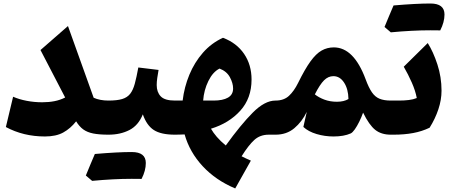

<svg xmlns="http://www.w3.org/2000/svg" viewBox="-20 -773 2590 1102"><path d="M354 -213.4 212.4 -485.8 370.1 -623.5 517.6 -211.9Q553.7 -195.8 602.5 -195.8H603V0H602.5Q549.8 0 515.1 -6.8Q480.5 -13.7 457.5 -30.5Q434.6 -47.4 417 -76.7Q384.3 -35.2 343 -12.5Q301.8 10.3 237.8 10.3Q114.3 10.3 13.7 -43.9L55.2 -217.8Q89.8 -202.6 133.3 -194.3Q176.8 -186 222.2 -186Q260.3 -186 292.7 -192.4Q325.2 -198.7 354 -213.4Z M736.3 253.4Q632.8 253.4 508.8 265.1L472.7 234.4Q485.8 202.6 498.5 171.9Q511.2 141.1 524.4 110.8Q655.3 99.6 736.1 99.6Q816.9 99.6 816.9 162.6Q816.9 206.5 792.5 253.9ZM603 0Q592.3 0 586.9 -8.1Q581.5 -16.1 581.5 -38.6V-157.2Q581.5 -179.7 586.9 -187.7Q592.3 -195.8 603 -195.8Q651.9 -195.8 681.2 -204.6Q710.4 -213.4 727.1 -234.6Q743.7 -255.9 753.7 -292.7Q763.7 -329.6 773.9 -385.7L890.1 -371.6Q885.7 -347.7 882.6 -325.4Q879.4 -303.2 879.4 -284.7Q879.4 -244.6 902.3 -220.2Q925.3 -195.8 983.9 -195.8H984.4V0H983.9Q904.3 0 863 -26.6Q821.8 -53.2 799.8 -116.7Q774.4 -53.2 722.7 -26.6Q670.9 0 603 0Z M1259.8 -556.2Q1338.4 -526.4 1381.1 -463.6Q1423.8 -400.9 1423.8 -316.4Q1423.8 -209 1359.1 -137.5Q1294.4 -65.9 1190.9 -34.2Q1203.6 -11.7 1224.4 12.5Q1245.1 36.6 1275.9 62Q1361.3 -56.6 1430.4 -126.2Q1499.5 -195.8 1561 -195.8H1561.5V0H1522.5Q1473.1 0 1439.9 30Q1406.7 60.1 1366.7 124Q1376.5 128.9 1391.6 136.2Q1406.7 143.6 1419.9 148.9L1330.1 308.6Q1218.3 261.7 1143.3 180.9Q1068.4 100.1 1039.6 -1.5Q1025.9 -1 1012.2 -0.5Q998.5 0 984.4 0Q973.6 0 968.3 -8.1Q962.9 -16.1 962.9 -38.6V-157.2Q962.9 -179.7 968.3 -187.7Q973.6 -195.8 984.4 -195.8H1028.3Q1037.6 -273.4 1066.9 -344.2Q1096.2 -415 1144.8 -470.5Q1193.4 -525.9 1259.8 -556.2ZM1240.2 -379.4Q1201.7 -360.4 1176 -308.1Q1150.4 -255.9 1146 -195.8H1206.1Q1258.8 -195.8 1288.3 -212.6Q1317.9 -229.5 1317.9 -265.1Q1317.9 -295.4 1299.6 -329.6Q1281.2 -363.8 1240.2 -379.4Z M1896 -501Q2010.7 -501 2078.6 -317.9Q2096.2 -270 2114.5 -243.4Q2132.8 -216.8 2158.4 -206.3Q2184.1 -195.8 2222.7 -195.8H2223.1V0H2222.7Q2168.5 0 2133.5 -27.8Q2098.6 -55.7 2064 -126.5Q2054.7 -100.1 2042 -74.5Q2029.3 -48.8 2016.4 -30.5Q2003.4 -12.2 1993.2 -7.3Q1953.6 10.3 1894.5 10.3Q1844.2 10.3 1797.1 -3.7Q1750 -17.6 1721.2 -44.4L1740.7 -130.9Q1713.4 -74.2 1669.2 -37.1Q1625 0 1561.5 0Q1550.8 0 1545.4 -8.1Q1540 -16.1 1540 -38.6V-157.2Q1540 -179.7 1545.4 -187.7Q1550.8 -195.8 1561.5 -195.8Q1609.4 -195.8 1638.7 -223.1Q1668 -250.5 1690.9 -296.9Q1730 -376.5 1762 -420.7Q1793.9 -464.8 1825.9 -482.9Q1857.9 -501 1896 -501ZM1893.6 -335.9Q1863.8 -335.9 1839.8 -312Q1815.9 -288.1 1787.1 -231.4Q1808.6 -213.9 1841.3 -201.4Q1874 -189 1913.6 -189Q1953.6 -189 1980 -204.6Q1979 -262.2 1954.8 -299.1Q1930.7 -335.9 1893.6 -335.9Z M2450.7 -599.1Q2347.2 -599.1 2223.1 -587.4L2187 -618.2Q2200.2 -649.9 2212.9 -680.7Q2225.6 -711.4 2238.8 -741.7Q2369.6 -752.9 2450.4 -752.9Q2531.2 -752.9 2531.2 -689.9Q2531.2 -646 2506.8 -598.6ZM2223.1 0Q2212.4 0 2207 -8.1Q2201.7 -16.1 2201.7 -38.6V-157.2Q2201.7 -179.7 2207 -187.7Q2212.4 -195.8 2223.1 -195.8H2269.5Q2300.8 -195.8 2326.7 -199Q2352.5 -202.1 2372.1 -210.4Q2364.3 -252.4 2343.5 -299.3Q2322.8 -346.2 2297.4 -390.1L2435.1 -525.9Q2466.8 -475.6 2490.5 -403.1Q2514.2 -330.6 2514.2 -252.4Q2514.2 -200.2 2496.1 -145.8Q2478 -91.3 2445.8 -40Q2402.3 -19 2351.6 -9.5Q2300.8 0 2239.3 0Z"/></svg>

Font: Pinar-DS2-FD ExtraBold
Style: Regular
Weight: 800
Designer: Amin Abedi
Version: Version 3.000